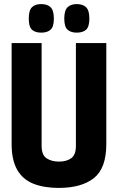

<svg xmlns="http://www.w3.org/2000/svg" viewBox="-20 -911 578 941"><path d="M37 -205V-700H184V-196Q184 -151 208.5 -135Q233 -119 269 -119Q306 -119 329 -135.5Q352 -152 352 -196V-700H501V-205Q501 -86 440 -38Q379 10 268 10Q196 10 144 -10.5Q92 -31 64.5 -78.5Q37 -126 37 -205ZM356 -751Q327 -751 311 -765.5Q295 -780 295 -820Q295 -860 311 -875.5Q327 -891 356 -891Q386 -891 402 -875.5Q418 -860 418 -820Q418 -780 402 -765.5Q386 -751 356 -751ZM182 -751Q152 -751 136.5 -765.5Q121 -780 121 -820Q121 -860 136.5 -875.5Q152 -891 182 -891Q212 -891 228 -875.5Q244 -860 244 -820Q244 -780 228 -765.5Q212 -751 182 -751Z"/></svg>

Font: Georama SemiCondensed
Style: Bold
Weight: 700
Width: 4
Designer: Jean-Baptiste Levee
Foundry: Production Type
Version: Version 1.000